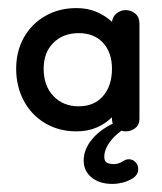

<svg xmlns="http://www.w3.org/2000/svg" viewBox="-20 -315 400 475"><path d="M169 10Q126 10 92 -10Q58 -30 39 -65.5Q20 -101 20 -145Q20 -188 39 -222Q58 -256 92 -275.5Q126 -295 169 -295Q197 -295 219 -285.5Q241 -276 257 -261Q259 -275 269 -282.5Q279 -290 291 -290Q304 -290 314.5 -281.5Q325 -273 325 -256V-21Q325 -6 314.5 2Q304 10 291 10Q278 10 267.5 2Q257 -6 257 -21V-25Q241 -9 219 0.5Q197 10 169 10ZM175 -52Q213 -52 235 -77.5Q257 -103 257 -145Q257 -185 235 -209Q213 -233 175 -233Q136 -233 112 -209Q88 -185 88 -145Q88 -103 112 -77.5Q136 -52 175 -52ZM258 140Q226 140 206.5 124Q187 108 187 82Q187 54 209 28Q231 2 272 -15L304 -6Q273 10 255.5 31.5Q238 53 238 73Q238 84 244.5 87.5Q251 91 262 91Q273 91 286 83Q289 81 292 80Q295 79 299 79Q308 79 315 86Q322 93 322 103Q322 118 307 127Q295 134 282.5 137Q270 140 258 140Z"/></svg>

Font: Dongle
Style: Regular
Weight: 400
Designer: Yanghee Ryu
Foundry: Yanghee Ryu
Version: Version 2.000